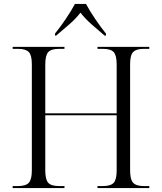

<svg xmlns="http://www.w3.org/2000/svg" viewBox="-20 -951 818 971"><path d="M44 0V-10H71Q110 -10 125.5 -26.5Q141 -43 141 -89V-627Q141 -672 125.5 -688Q110 -704 71 -704H44V-714H306V-704H279Q239 -704 224 -687.5Q209 -671 209 -625V-378H570V-625Q570 -671 555 -687.5Q540 -704 500 -704H473V-714H735V-704H708Q669 -704 653.5 -688Q638 -672 638 -627V-89Q638 -43 653.5 -26.5Q669 -10 708 -10H735V0H473V-10H500Q540 -10 555 -26.5Q570 -43 570 -89V-368H209V-89Q209 -43 224 -26.5Q239 -10 279 -10H306V0ZM258 -781Q284 -813 312.5 -855Q341 -897 359 -931H415Q433 -897 461.5 -855Q490 -813 516 -781V-771H509Q478 -797 444 -827Q410 -857 387 -887Q364 -857 329.5 -827Q295 -797 264 -771H258Z"/></svg>

Font: Noto Serif Display Light
Style: Regular
Weight: 300
Designer: Monotype Design Team
Foundry: Monotype Imaging Inc.
Version: Version 2.009